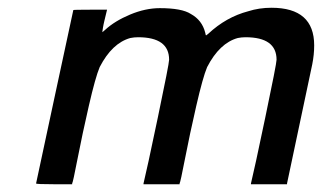

<svg xmlns="http://www.w3.org/2000/svg" viewBox="-20 -475 834 495"><path d="M416 -321Q416 -379 336 -379Q326 -379 316 -377Q269 -364 237 -302Q226 -276 209 -202Q192 -128 180 -66Q168 -4 166 -2V0H119Q73 0 73 -2L121 -226L169 -449Q169 -450 213 -450H256L249 -421Q248 -417 247 -412Q246 -407 245.5 -404Q245 -401 244.5 -397.5Q244 -394 244 -393.5Q244 -393 244 -392Q247 -395 251 -398Q276 -421 315.5 -437.5Q355 -454 392 -454Q449 -454 472 -439Q501 -423 509 -391Q509 -390 510 -387Q510 -385 511 -384Q511 -383 517 -388Q563 -431 620 -446Q648 -455 680 -455Q790 -455 790 -358Q790 -334 785 -309Q784 -304 752.5 -155.5Q721 -7 720 -2V0H627V-2Q635 -34 664 -172.5Q693 -311 693 -321Q693 -379 613 -379Q603 -379 593 -377Q546 -364 514 -302Q503 -276 486 -202Q469 -128 457 -66Q445 -4 443 -2V0H350V-2Q358 -34 387 -172.5Q416 -311 416 -321Z"/></svg>

Font: MathJax_SansSerif
Style: Italic
Weight: 400
Version: Version 1.1